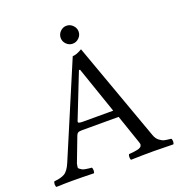

<svg xmlns="http://www.w3.org/2000/svg" viewBox="-143 -926 981 1048"><g transform="rotate(-20 347.5 -402.0)"><path d="M321.5 -717.5Q306.2 -732.9 306.2 -753.9Q306.2 -774.9 321.5 -790.5Q336.9 -806.2 357.9 -806.2Q378.9 -806.2 394.5 -790.5Q410.2 -774.9 410.2 -753.9Q410.2 -732.9 394.5 -717.5Q378.9 -702.1 357.9 -702.1Q336.9 -702.1 321.5 -717.5ZM263.2 -283.2H439.9L346.2 -555.2H339.8L237.8 -296.4Q234.9 -288.6 240.7 -285.9Q246.6 -283.2 263.2 -283.2ZM154.8 -79.1Q153.8 -69.3 151.9 -61.8Q149.9 -54.2 157.5 -49.1Q165 -43.9 169.4 -41Q173.8 -38.1 186 -35.6Q198.2 -33.2 205.1 -32.7Q211.9 -32.2 224.1 -30.8Q228 -25.9 228 -13.9Q228 -2 224.1 2Q149.9 0 96.2 0Q59.1 0 6.8 2Q2 -2 2 -13.9Q2 -25.9 6.8 -30.8Q44.9 -33.7 66.9 -46.4Q88.9 -59.1 106.9 -102.1L334 -638.2Q356 -638.2 389.2 -658.2L595.2 -85.9Q603 -63 618.4 -51Q633.8 -39.1 647 -36.1Q660.2 -33.2 685.1 -30.8Q689.9 -25.9 689.9 -13.9Q689.9 -2 685.1 2Q615.2 0 570.8 0Q513.7 0 439.9 2Q436 -2 436 -13.9Q436 -25.9 439.9 -30.8Q448.7 -31.7 453.9 -32Q459 -32.2 467 -33.2Q475.1 -34.2 479.5 -35.2Q483.9 -36.1 490 -37.1Q496.1 -38.1 499.5 -39.6Q502.9 -41 507.1 -43.5Q511.2 -45.9 512.7 -48.3Q514.2 -50.8 515.6 -54.4Q517.1 -58.1 516.6 -62.5Q516.1 -66.9 514.2 -71.8L456.1 -241.2H245.1Q227.1 -241.2 220.5 -237.5Q213.9 -233.9 210 -224.1Z"/></g></svg>

Font: Linux Libertine
Style: Regular
Weight: 400
Designer: Philipp H. Poll
Foundry: Philipp H. Poll
Version: Version 5.3.0 ; ttfautohint (v0.9)